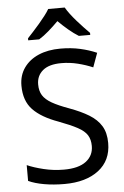

<svg xmlns="http://www.w3.org/2000/svg" viewBox="-62 -988 673 1042"><g transform="rotate(-5 274.5 -467.0)"><path d="M502 -191Q502 -96 433 -43Q364 10 247 10Q187 10 136 1Q85 -8 51 -24V-110Q87 -94 140.5 -81Q194 -68 251 -68Q330 -68 371 -99Q412 -130 412 -183Q412 -218 397 -242Q382 -266 345 -286Q308 -306 244 -330Q152 -363 106 -411Q60 -459 60 -542Q60 -598 89 -639Q118 -680 169 -702Q220 -724 288 -724Q346 -724 395 -713Q444 -702 485 -684L457 -607Q420 -623 376 -634Q332 -645 286 -645Q219 -645 185 -616.5Q151 -588 151 -541Q151 -505 166 -481Q181 -457 215 -437.5Q249 -418 307 -397Q370 -374 413.5 -347.5Q457 -321 479.5 -284Q502 -247 502 -191ZM241 -944H331Q340 -928 355 -908Q370 -888 388 -867.5Q406 -847 424 -828Q442 -809 456 -795V-784H394Q368 -800 340 -823.5Q312 -847 285 -874Q258 -847 231 -823.5Q204 -800 178 -784H118V-795Q131 -809 148.5 -828Q166 -847 183.5 -867.5Q201 -888 216.5 -908Q232 -928 241 -944Z"/></g></svg>

Font: BC Sans
Style: Regular
Weight: 400
Designer: Monotype Design Team
Province of B.C.
Foundry: Monotype Imaging Inc.
Version: Version 2.000;GOOG;noto-source:20170915:90ef993387c0